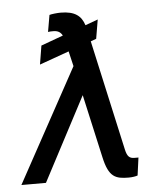

<svg xmlns="http://www.w3.org/2000/svg" viewBox="-53 -785 737 841"><g transform="rotate(-5 315.5 -364.0)"><path d="M479.4 8.5C495 8.5 511 5.7 518.5 2.8L529.1 -75.3H512.1C490.4 -75.3 480.1 -83.5 473 -115.1L365.4 -600.5L389.9 -609.4L404.1 -693.2L348.4 -672.9C335.2 -713.8 308.2 -737.2 244.3 -737.2C230.1 -737.2 203.8 -734.4 195.3 -731.5L182.5 -657.7C188.2 -659.1 199.6 -659.1 206 -659.1C223.4 -659.1 236.9 -653.4 245.7 -636.4L148.4 -600.9L134.9 -518.5L264.9 -565L280.5 -498.9L7.8 0H115.8L309.7 -368.6L372.2 -89.5C391.7 -1.4 421.2 8.5 479.4 8.5Z"/></g></svg>

Font: Margiela Sans
Style: Italic
Weight: 400
Italic angle: -9.39999°
Designer: Stefan Endress, Andreas Faust
Version: Version 1.100;FEAKit 1.0